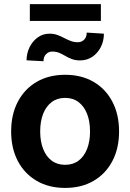

<svg xmlns="http://www.w3.org/2000/svg" viewBox="-20 -902 633 933"><path d="M296.4 11.2Q217.3 11.2 158.2 -23.2Q99.1 -57.6 66.7 -119.4Q34.2 -181.2 34.2 -263.2Q34.2 -345.7 66.7 -407.7Q99.1 -469.7 158.2 -504.2Q217.3 -538.6 296.4 -538.6Q376 -538.6 434.8 -504.2Q493.7 -469.7 526.1 -407.7Q558.6 -345.7 558.6 -263.2Q558.6 -181.2 526.1 -119.4Q493.7 -57.6 434.8 -23.2Q376 11.2 296.4 11.2ZM296.4 -101.1Q335 -101.1 361.8 -121.3Q388.7 -141.6 403.1 -178.2Q417.5 -214.8 417.5 -263.2Q417.5 -312.5 403.1 -348.9Q388.7 -385.3 361.8 -405.8Q335 -426.3 296.4 -426.3Q258.3 -426.3 231.2 -406Q204.1 -385.7 189.7 -349.1Q175.3 -312.5 175.3 -263.2Q175.3 -214.8 189.7 -178.2Q204.1 -141.6 231.2 -121.3Q258.3 -101.1 296.4 -101.1ZM401.4 -743.7 484.9 -738.3Q484.9 -702.6 469.7 -673.1Q454.6 -643.6 429 -626.2Q403.3 -608.9 370.6 -608.4Q346.2 -608.4 329.1 -615Q312 -621.6 297.6 -630.1Q283.2 -638.7 268.3 -645Q253.4 -651.4 233.4 -651.4Q216.3 -651.4 203.9 -638.9Q191.4 -626.5 191.4 -604.5L108.9 -608.9Q109.4 -643.6 123.8 -672.9Q138.2 -702.1 163.8 -720.5Q189.5 -738.8 221.7 -738.3Q241.7 -738.3 258.5 -732.2Q275.4 -726.1 291 -717.8Q306.6 -709.5 323 -703.1Q339.4 -696.8 358.4 -696.8Q376 -696.8 388.7 -709Q401.4 -721.2 401.4 -743.7ZM470.2 -881.8V-800.3H125V-881.8Z"/></svg>

Font: Inter Cardless Tabular Bold
Style: Bold
Weight: 700
Designer: Rasmus Andersson
Foundry: rsms
Version: Version 4.000;git-4fc901f